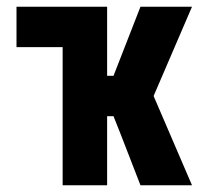

<svg xmlns="http://www.w3.org/2000/svg" viewBox="-20 -550 640 570"><path d="M166 0V-410H29V-530H298V-325H317L397 -530H550L436 -265L550 0H397L340 -147L317 -205H298V0Z"/></svg>

Font: Iosevka Curly Heavy Extended
Style: Regular
Weight: 900
Width: 7
Monospace: yes
Designer: Belleve Invis
Foundry: Belleve Invis
Version: Version 11.1.0; ttfautohint (v1.8.3)